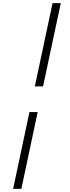

<svg xmlns="http://www.w3.org/2000/svg" viewBox="-20 -971 442 1213"><path d="M200 -425 312 -951H364L252 -425ZM63 222 166 -263H218L115 222Z"/></svg>

Font: Be Vietnam Pro ExtraLight
Style: Italic
Weight: 200
Italic angle: -12°
Designer: Lam Bao, Tony Le, Vietanh Nguyen
Foundry: Yellow Type Foundry
Version: Version 1.002; ttfautohint (v1.8.3)